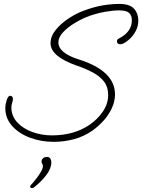

<svg xmlns="http://www.w3.org/2000/svg" viewBox="-20 -681 726 980"><path d="M254 43Q190 43 133.5 22Q77 1 42 -38Q7 -77 7 -130Q7 -147 13 -166Q21 -192 31 -192Q46 -192 46 -175Q46 -168 42 -156Q38 -144 38 -133Q38 -89 68 -56.5Q98 -24 145.5 -7Q193 10 245 10Q358 10 437 -44Q478 -72 505 -111.5Q532 -151 532 -196Q532 -237 511.5 -264Q491 -291 455 -310.5Q419 -330 372 -346Q238 -393 238 -460Q238 -496 265 -529Q292 -562 331 -587.5Q370 -613 406 -626Q459 -646 504.5 -653.5Q550 -661 589 -661Q642 -661 664 -636.5Q686 -612 686 -576Q686 -548 672.5 -522Q659 -496 636 -477Q610 -455 594 -455Q577 -455 577 -471Q577 -480 586 -484Q653 -518 653 -577Q653 -603 638.5 -615.5Q624 -628 589 -628Q557 -628 517.5 -621Q478 -614 437 -600Q401 -587 364 -565Q327 -543 302.5 -517Q278 -491 278 -465Q278 -410 384 -377Q567 -319 567 -199Q567 -163 550.5 -128Q534 -93 507.5 -64Q481 -35 451 -14Q408 16 357.5 29.5Q307 43 254 43ZM220 120Q232 120 237 128.5Q242 137 242 148Q242 179 216 213Q190 247 154 275Q149 279 143 279Q134 279 134 271Q134 267 138 263Q151 249 165 231Q179 213 189 195.5Q199 178 199 167Q199 159 195.5 154.5Q192 150 192 144Q192 134 199.5 127Q207 120 220 120Z"/></svg>

Font: Oooh Baby
Style: Regular
Weight: 400
Designer: Robert E. Leuschke
Foundry: Robert E. Leuschke
Version: Version 1.011; ttfautohint (v1.8.3)